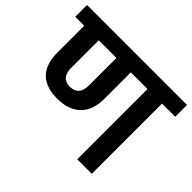

<svg xmlns="http://www.w3.org/2000/svg" viewBox="-171 -876 1092 1092"><g transform="rotate(45 375.0 -330.0)"><path d="M304 -344V-565H162V-344Q162 -262 232 -262Q304 -262 304 -344ZM777 -660V-565H671V0H554V-565H420V-353Q420 -260 370 -211.5Q320 -163 230 -163Q45 -163 45 -351V-565H-27V-660Z"/></g></svg>

Font: Hind SemiBold
Style: Regular
Weight: 600
Designer: Manushi Parikh, Satya Rajpurohit
Foundry: Indian Type Foundry
Version: Version 2.001;PS 1.0;hotconv 1.0.79;makeotf.lib2.5.61930; tt